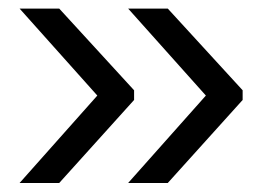

<svg xmlns="http://www.w3.org/2000/svg" viewBox="-20 -458 610 436"><path d="M201 -241 24.5 -438.5H114.5L284.5 -253V-231L114.5 -42.5H24.5ZM447.5 -241 271 -438.5H361L531 -253V-231L361 -42.5H271Z"/></svg>

Font: Anek Gujarati SemiExpanded
Style: Regular
Weight: 400
Width: 6
Designer: Mrunmayee Ghaisas (Gujarati), Yesha Goshar (Latin)
Foundry: Ek Type
Version: Version 1.003